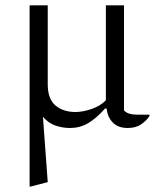

<svg xmlns="http://www.w3.org/2000/svg" viewBox="-20 -470 584 720"><path d="M242 10Q216 10 189.5 1.5Q163 -7 141 -32L159 213L93 230H91V-450H159V-154Q159 -99 188 -74.5Q217 -50 263 -50Q291 -50 324 -61.5Q357 -73 377 -94V-450H445V-56Q459 -40 495 -40H539L541 -38V-36Q531 -19 510.5 -4.5Q490 10 459 10Q423 10 403 -10.5Q383 -31 380 -63H374Q340 -25 309.5 -7.5Q279 10 242 10Z"/></svg>

Font: Spectral SC Light
Style: Regular
Weight: 300
Designer: Jean-Baptiste Levee
Foundry: Production Type
Version: Version 2.001